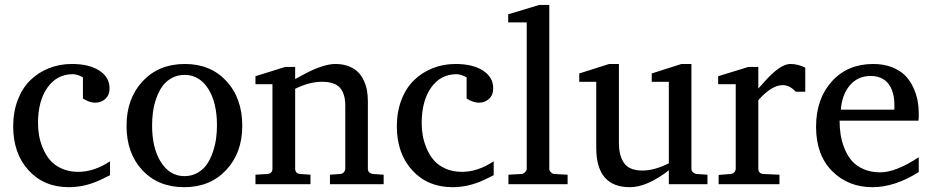

<svg xmlns="http://www.w3.org/2000/svg" viewBox="-20 -757 3830 789"><path d="M136.2 -251Q136.2 -225.6 140.6 -200Q145 -174.3 156.7 -146.7Q168.5 -119.1 186.3 -98.4Q204.1 -77.6 233.9 -64.2Q263.7 -50.8 301.8 -50.8Q366.7 -50.8 432.1 -94.2V-37.1L396.5 -19.5Q330.6 12.2 263.2 12.2Q160.6 12.2 97.4 -57.1Q34.2 -126.5 34.2 -237.8Q34.2 -297.4 53 -346.4Q71.8 -395.5 104.7 -427.5Q137.7 -459.5 181.4 -476.8Q225.1 -494.1 274.9 -494.1Q346.7 -494.1 388.4 -466.8Q430.2 -439.5 430.2 -394Q430.2 -366.7 413.1 -350.8Q396 -335 371.1 -335Q348.1 -335 320.8 -352.1V-439Q297.9 -452.1 278.8 -452.1Q214.4 -452.1 175.3 -397.5Q136.2 -342.8 136.2 -251Z M605 -241.2Q605 -147.5 641.6 -90.3Q678.2 -33.2 737.8 -33.2Q768.6 -33.2 792.7 -47.4Q816.9 -61.5 831.3 -83.3Q845.7 -105 855.2 -133.8Q864.7 -162.6 868.2 -189Q871.6 -215.3 871.6 -241.2Q871.6 -336.4 835.2 -392.8Q798.8 -449.2 738.8 -449.2Q708.5 -449.2 684.8 -435.8Q661.1 -422.4 646.5 -401.4Q631.8 -380.4 622.1 -352.3Q612.3 -324.2 608.6 -296.9Q605 -269.5 605 -241.2ZM500 -240.2Q500 -352.1 566.2 -423.1Q632.3 -494.1 739.7 -494.1Q845.7 -494.1 910.6 -423.6Q975.6 -353 975.6 -240.2Q975.6 -128.9 909.4 -58.3Q843.3 12.2 736.8 12.2Q630.4 12.2 565.2 -57.4Q500 -127 500 -240.2Z M1398.9 -324.2Q1398.9 -370.1 1377.7 -395.5Q1356.4 -420.9 1302.7 -420.9Q1251.5 -420.9 1192.9 -392.1V-64Q1192.9 -43.9 1213.9 -42L1255.9 -39.1V0H1029.8V-39.1L1078.6 -42Q1099.6 -43.9 1099.6 -64V-411.1H1029.8V-443.8L1151.9 -481.9H1192.9V-432.1L1235.4 -455.1Q1311 -494.1 1357.9 -494.1Q1388.7 -494.1 1412.6 -484.9Q1436.5 -475.6 1451.2 -460.9Q1465.8 -446.3 1475.3 -425.5Q1484.9 -404.8 1488.3 -384Q1491.7 -363.3 1491.7 -339.8V-64Q1491.7 -45.4 1512.7 -42L1556.6 -39.1V0H1335.9V-39.1L1377.9 -42Q1388.7 -43.5 1393.8 -50Q1398.9 -56.6 1398.9 -64Z M1712.9 -251Q1712.9 -225.6 1717.3 -200Q1721.7 -174.3 1733.4 -146.7Q1745.1 -119.1 1762.9 -98.4Q1780.8 -77.6 1810.5 -64.2Q1840.3 -50.8 1878.4 -50.8Q1943.4 -50.8 2008.8 -94.2V-37.1L1973.1 -19.5Q1907.2 12.2 1839.8 12.2Q1737.3 12.2 1674.1 -57.1Q1610.8 -126.5 1610.8 -237.8Q1610.8 -297.4 1629.6 -346.4Q1648.4 -395.5 1681.4 -427.5Q1714.4 -459.5 1758.1 -476.8Q1801.8 -494.1 1851.6 -494.1Q1923.3 -494.1 1965.1 -466.8Q2006.8 -439.5 2006.8 -394Q2006.8 -366.7 1989.7 -350.8Q1972.7 -335 1947.8 -335Q1924.8 -335 1897.5 -352.1V-439Q1874.5 -452.1 1855.5 -452.1Q1791 -452.1 1752 -397.5Q1712.9 -342.8 1712.9 -251Z M2122.6 -42Q2129.9 -42 2137.2 -49.1Q2144.5 -56.2 2144.5 -63V-665H2068.4V-698.2L2196.3 -736.8H2237.3V-63Q2237.3 -55.2 2244.4 -48.6Q2251.5 -42 2258.3 -42L2312.5 -39.1V0H2069.3V-39.1Z M2523.4 -168.9Q2523.4 -116.7 2544.9 -86.4Q2566.4 -56.2 2620.1 -56.2Q2669.4 -56.2 2728.5 -85.9V-420.9H2658.2V-455.1L2780.3 -494.1H2821.3V-64Q2821.3 -54.7 2827.9 -48.8Q2834.5 -43 2843.3 -42L2887.2 -39.1V0H2728.5V-57.1Q2638.7 12.2 2568.4 12.2Q2430.2 12.2 2430.2 -149.9V-420.9H2360.4V-455.1L2483.4 -494.1H2523.4Z M3228 -494.1Q3259.3 -494.1 3289.1 -479V-379.9H3250Q3225.6 -407.2 3196.3 -407.2Q3150.9 -407.2 3096.2 -345.2V-64Q3096.2 -43.9 3117.2 -42L3183.1 -39.1V0H2933.1V-38.1L2982.4 -42Q2993.2 -43.5 2998.3 -50Q3003.4 -56.6 3003.4 -64V-411.1H2931.2V-443.8L3055.2 -481.9H3096.2V-393.1L3122.1 -421.9Q3186 -494.1 3228 -494.1Z M3430.2 -261.2Q3430.2 -231 3434.6 -202.9Q3439 -174.8 3450.7 -146Q3462.4 -117.2 3480.5 -96.2Q3498.5 -75.2 3528.6 -62Q3558.6 -48.8 3597.2 -48.8Q3661.1 -48.8 3755.4 -110.8V-49.8Q3656.7 12.2 3565.4 12.2Q3465.3 12.2 3399.4 -54Q3333.5 -120.1 3333.5 -235.8Q3333.5 -350.6 3398.2 -422.4Q3462.9 -494.1 3568.4 -494.1Q3611.3 -494.1 3645 -481Q3678.7 -467.8 3699 -447.3Q3719.2 -426.8 3732.4 -398.9Q3745.6 -371.1 3750.5 -344.2Q3755.4 -317.4 3755.4 -289.1V-275.9Q3755.4 -270 3754.4 -261.2ZM3655.3 -328.1Q3655.3 -344.2 3652.8 -359.6Q3650.4 -375 3643.6 -390.9Q3636.7 -406.7 3626 -418.5Q3615.2 -430.2 3597.9 -437.5Q3580.6 -444.8 3558.1 -444.8Q3504.4 -444.8 3471.9 -405.8Q3439.5 -366.7 3435.5 -306.2H3655.3Z"/></svg>

Font: TAML ThiruValluvar
Style: Regular
Weight: 400
Version: Version 0.271; dev 7ad24fM